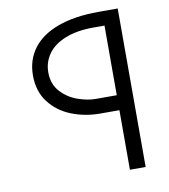

<svg xmlns="http://www.w3.org/2000/svg" viewBox="-82 -795 763 865"><g transform="rotate(-10 300.0 -362.5)"><path d="M442.5 -272.5H355.5Q285 -272.5 223.5 -297Q162 -321.5 124 -371.5Q86 -421.5 86 -493.5Q86 -564.5 124.8 -616.5Q163.5 -668.5 240 -696.8Q316.5 -725 427 -725H514.5V0H442.5ZM442.5 -341V-659.5H392.5Q316 -659.5 263 -638.2Q210 -617 183.2 -579.8Q156.5 -542.5 156.5 -495.5Q156.5 -441.5 188.5 -406.8Q220.5 -372 264.5 -356.5Q308.5 -341 346 -341Z"/></g></svg>

Font: JuliaMono Light
Style: Regular
Weight: 300
Monospace: yes
Designer: cormullion
Foundry: corm
Version: Version 0.054; ttfautohint (v1.8.4)